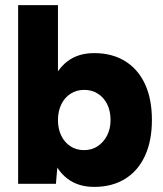

<svg xmlns="http://www.w3.org/2000/svg" viewBox="-20 -720 640 752"><path d="M51 0V-700H207V-93L199 0ZM349 12Q287 12 245 -19.5Q203 -51 182 -110Q161 -169 161 -250Q161 -332 182 -390.5Q203 -449 245 -480.5Q287 -512 349 -512Q419 -512 470 -480.5Q521 -449 548 -390.5Q575 -332 575 -250Q575 -169 548 -110Q521 -51 470 -19.5Q419 12 349 12ZM309 -132Q339 -132 362 -147Q385 -162 399 -188.5Q413 -215 413 -250Q413 -285 400 -311.5Q387 -338 363.5 -353Q340 -368 310 -368Q280 -368 256.5 -353Q233 -338 220 -311Q207 -284 207 -250Q207 -215 220 -188.5Q233 -162 256 -147Q279 -132 309 -132Z"/></svg>

Font: Figtree Light ExtraBold
Style: Regular
Weight: 800
Version: Version 2.001;gftools[0.9.30]